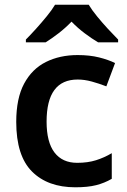

<svg xmlns="http://www.w3.org/2000/svg" viewBox="-20 -786 541 816"><path d="M300 10Q183 10 116 -57Q49 -124 49 -268Q49 -368 82.5 -430.5Q116 -493 175 -522.5Q234 -552 310 -552Q361 -552 401 -542Q441 -532 469 -518L432 -419Q401 -431 370 -439.5Q339 -448 310 -448Q178 -448 178 -269Q178 -182 211.5 -138Q245 -94 308 -94Q353 -94 388 -105Q423 -116 455 -135V-26Q424 -8 388.5 1Q353 10 300 10ZM357 -766Q370 -744 392.5 -716.5Q415 -689 439 -663Q463 -637 482 -618V-606H397Q370 -622 340 -644.5Q310 -667 284 -694Q258 -667 229.5 -645Q201 -623 174 -606H90V-618Q109 -637 132.5 -663Q156 -689 178.5 -716.5Q201 -744 214 -766Z"/></svg>

Font: Noto Sans SemiBold
Style: Regular
Weight: 600
Designer: Monotype Design Team
Foundry: Monotype Imaging Inc.
Version: Version 2.007